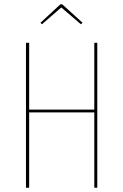

<svg xmlns="http://www.w3.org/2000/svg" viewBox="-20 -882 579 902"><path d="M423 -354H117V0H102V-681H117V-367H423V-681H437V0H423ZM170 -775 264 -862H272L368 -775L360 -768L268 -847L177 -768Z"/></svg>

Font: Fira Sans Compressed Hair
Style: Regular
Weight: 100
Width: 1
Designer: bBox Type GmbH & Carrois Corporate GbR & Edenspiekermann AG
Foundry: bBox Type GmbH & Carrois Corporate GbR & Edenspiekermann AG
Version: Version 4.301